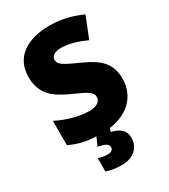

<svg xmlns="http://www.w3.org/2000/svg" viewBox="-230 -882 1036 1178"><g transform="rotate(-30 288.5 -293.0)"><path d="M410 72C410 8 358 -12 318 -21L325 -45C477 -66 544 -164 544 -268C544 -379 484 -430 380 -477C274 -525 240 -541 240 -575C240 -601 262 -621 312 -621C363 -621 424 -603 485 -575L544 -724C485 -750 411 -775 318 -775C158 -775 49 -704 49 -566C49 -443 116 -394 222 -345C315 -303 351 -288 351 -251C351 -220 325 -198 268 -198C204 -198 121 -219 44 -258V-86C103 -58 152 -45 228 -42L202 17C253 26 273 38 273 61C273 78 258 89 233 89C211 89 190 85 168 78V172C192 181 230 189 276 189C357 189 410 143 410 72Z"/></g></svg>

Font: Noto Sans Tamil UI Black
Style: Regular
Weight: 900
Designer: Jelle Bosma - Monotype Design Team
Foundry: Monotype Imaging Inc.
Version: Version 2.004